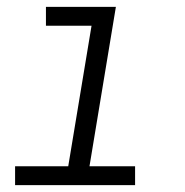

<svg xmlns="http://www.w3.org/2000/svg" viewBox="-20 -540 540 560"><path d="M24 0V-55H179L247 -465H114V-520H318L241 -55H374V0Z"/></svg>

Font: Iosevka SS18 Light
Style: Italic
Weight: 300
Italic angle: -9°
Monospace: yes
Designer: Belleve Invis
Foundry: Belleve Invis
Version: Version 25.1.1; ttfautohint (v1.8.4)